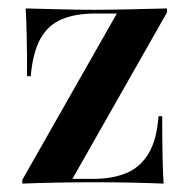

<svg xmlns="http://www.w3.org/2000/svg" viewBox="-20 -437 450 457"><path d="M33.1 0V-8.9L258.1 -404.8H206.5Q159.7 -404.8 127 -391.1Q94.4 -377.4 76.2 -344.8Q58.1 -312.1 53.2 -255.6H44.4Q44.4 -314.5 43.5 -352.8Q42.7 -391.1 41.1 -416.9Q79.8 -416.1 121 -414.9Q162.1 -413.7 204 -413.7Q247.6 -413.7 291.9 -414.9Q336.3 -416.1 377.4 -416.9V-407.3L152.4 -11.3H202.4Q247.6 -11.3 280.6 -25Q313.7 -38.7 333.5 -71.4Q353.2 -104 357.3 -160.5H366.1Q366.1 -103.2 366.9 -64.5Q367.7 -25.8 369.4 0Q330.6 -1.6 289.1 -2.4Q247.6 -3.2 206.5 -3.2Q162.1 -3.2 117.7 -2.4Q73.4 -1.6 33.1 0Z"/></svg>

Font: Playfair 144pt
Style: Bold
Weight: 700
Version: Version 2.001;gftools[0.9.30]